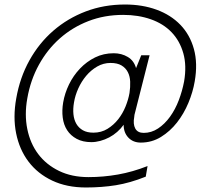

<svg xmlns="http://www.w3.org/2000/svg" viewBox="-20 -762 905 851"><path d="M843 -401Q835 -354 815 -306Q795 -258 764.5 -219Q734 -180 693.5 -155Q653 -130 604 -130Q570 -130 549 -152Q528 -174 528 -209Q516 -192 499.5 -177.5Q483 -163 464 -153Q445 -143 424.5 -137.5Q404 -132 385 -132Q347 -132 320 -146.5Q293 -161 277.5 -185Q262 -209 258 -241Q254 -273 260 -308Q267 -349 286 -388Q305 -427 334.5 -458Q364 -489 401.5 -507.5Q439 -526 484 -526Q519 -526 546.5 -509.5Q574 -493 583 -460L606 -517H643L576 -253Q576 -251 575.5 -248.5Q575 -246 575 -244Q569 -212 579.5 -192.5Q590 -173 617 -173Q651 -173 680.5 -192.5Q710 -212 733.5 -244.5Q757 -277 772.5 -318Q788 -359 796 -401Q808 -471 792.5 -526Q777 -581 740.5 -619Q704 -657 648.5 -676.5Q593 -696 526 -696Q443 -696 372 -668.5Q301 -641 245.5 -592Q190 -543 152.5 -475Q115 -407 101 -326Q88 -254 101 -190Q114 -126 149.5 -79Q185 -32 241.5 -4.5Q298 23 372 23Q438 23 503 11.5Q568 0 634 -26L626 21Q556 49 493.5 59Q431 69 361 69Q276 69 211.5 38.5Q147 8 106.5 -45.5Q66 -99 51.5 -171Q37 -243 52 -326Q68 -418 110.5 -494.5Q153 -571 216.5 -626Q280 -681 360.5 -711.5Q441 -742 534 -742Q611 -742 674 -719Q737 -696 779.5 -652Q822 -608 839.5 -544.5Q857 -481 843 -401ZM554 -350Q558 -376 557 -400Q556 -424 546.5 -442.5Q537 -461 518.5 -472Q500 -483 470 -483Q438 -483 410.5 -467Q383 -451 362 -426Q341 -401 327 -370Q313 -339 308 -308Q303 -280 305.5 -255.5Q308 -231 318.5 -213Q329 -195 347.5 -184.5Q366 -174 394 -174Q429 -174 456.5 -191Q484 -208 504 -233.5Q524 -259 536.5 -290Q549 -321 554 -350Z"/></svg>

Font: Marvel
Style: Italic
Weight: 400
Italic angle: -12°
Designer: Carolina Trebol
Foundry: Carolina Trebol
Version: Version 1.001